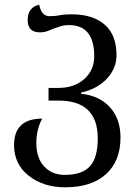

<svg xmlns="http://www.w3.org/2000/svg" viewBox="-20 -785 589 819"><path d="M258 14Q370 14 432 -42Q494 -98 494 -198Q494 -278 449 -327.5Q404 -377 326 -385V-390Q396 -406 436.5 -450Q477 -494 477 -550Q477 -636 426.5 -680Q376 -724 285 -724Q255 -724 235.5 -720Q216 -716 191 -716Q157 -716 147 -765Q98 -753 98 -700Q98 -647 150 -647Q167 -647 181.5 -652Q196 -657 209 -663Q223 -668 238.5 -673Q254 -678 274 -678Q382 -678 382 -545Q382 -486 339.5 -448Q297 -410 229 -410H187V-356H229Q397 -356 397 -195Q397 -112 363.5 -75.5Q330 -39 256 -39Q202 -39 168.5 -75Q135 -111 135 -175Q135 -233 160 -279Q40 -279 40 -166Q40 -84 103 -35Q166 14 258 14Z"/></svg>

Font: Noto Serif Georgian
Style: Regular
Weight: 400
Designer: Monotype Design Team
Foundry: Monotype Imaging Inc.
Version: Version 1.901